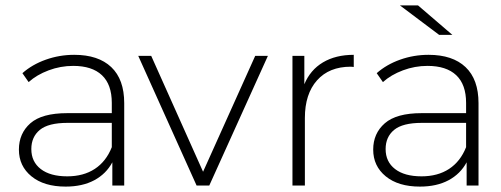

<svg xmlns="http://www.w3.org/2000/svg" viewBox="-20 -687 1854 711"><path d="M440 -305V0H396V-86Q373 -43 329 -19.5Q285 4 223 4Q143 4 96.5 -34Q50 -72 50 -133Q50 -193 92.5 -230.5Q135 -268 229 -268H394V-306Q394 -374 357.5 -408.5Q321 -443 251 -443Q204 -443 160 -426.5Q116 -410 86 -383L63 -416Q99 -448 149.5 -466Q200 -484 255 -484Q344 -484 392 -438.5Q440 -393 440 -305ZM394 -142V-232H230Q159 -232 127.5 -206Q96 -180 96 -135Q96 -88 131 -61Q166 -34 229 -34Q289 -34 331 -61.5Q373 -89 394 -142Z M972 -480 755 0H708L492 -480H540L732 -51L925 -480Z M1290 -484V-439L1279 -440Q1199 -440 1154 -389.5Q1109 -339 1109 -250V0H1063V-480H1107V-375Q1129 -428 1176 -456Q1223 -484 1290 -484Z M1752 -305V0H1708V-86Q1685 -43 1641 -19.5Q1597 4 1535 4Q1455 4 1408.5 -34Q1362 -72 1362 -133Q1362 -193 1405 -230.5Q1448 -268 1541 -268H1706V-306Q1706 -374 1669.5 -408.5Q1633 -443 1563 -443Q1516 -443 1472 -426.5Q1428 -410 1398 -383L1375 -416Q1411 -448 1461.5 -466Q1512 -484 1567 -484Q1656 -484 1704 -438.5Q1752 -393 1752 -305ZM1706 -142V-232H1542Q1471 -232 1439.5 -206Q1408 -180 1408 -135Q1408 -88 1443 -61Q1478 -34 1541 -34Q1601 -34 1643 -61.5Q1685 -89 1706 -142ZM1461 -667H1528L1655 -558H1606Z"/></svg>

Font: Montserrat Ace
Style: Light
Weight: 300
Designer: Julieta Ulanovsky
Foundry: Julieta Ulanovsky
Version: Version 1